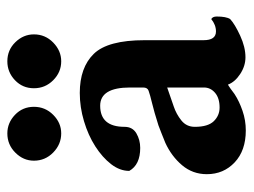

<svg xmlns="http://www.w3.org/2000/svg" viewBox="-102 -570 680 515"><g transform="rotate(-90 237.5 -313.0)"><path d="M144.5 6.8Q90.8 6.8 59.1 -22.9Q27.3 -52.7 27.3 -97.7Q27.3 -135.7 51.3 -164.1Q75.2 -192.4 111.3 -209Q125 -214.8 136.7 -219.2Q148.4 -223.6 158.2 -227.5Q195.3 -239.3 217.8 -244.6Q240.2 -250 251 -253.9Q259.8 -256.8 259.8 -268.6V-303.7Q259.8 -383.8 210.9 -383.8Q154.3 -383.8 154.3 -318.4Q154.3 -296.9 136.7 -286.6Q119.1 -276.4 97.7 -276.4Q52.7 -276.4 36.1 -305.7Q36.1 -331.1 54.2 -354.5Q72.3 -377.9 102.1 -397Q131.8 -416 169.4 -427.2Q207 -438.5 245.1 -438.5Q313.5 -438.5 350.1 -400.9Q386.7 -363.3 386.7 -264.6V-106.4Q386.7 -73.2 410.2 -73.2Q427.7 -73.2 443.4 -85.9Q450.2 -82 450.2 -71.3Q450.2 -45.9 443.4 -35.2Q429.7 -22.5 398.9 -8.3Q368.2 5.9 340.8 5.9Q317.4 5.9 295.9 -8.3Q274.4 -22.5 267.6 -41Q266.6 -41 256.8 -34.2Q247.1 -27.3 242.2 -23.4Q222.7 -10.7 197.3 -2Q171.9 6.8 144.5 6.8ZM206.1 -63.5Q231.4 -63.5 245.6 -75.7Q259.8 -87.9 259.8 -105.5V-204.1L209 -186.5Q188.5 -179.7 171.4 -166Q154.3 -152.3 154.3 -129.9Q154.3 -94.7 169.4 -79.1Q184.6 -63.5 206.1 -63.5ZM330.1 -488.3Q300.8 -488.3 279.3 -509.8Q257.8 -531.2 257.8 -561.5Q257.8 -591.8 279.3 -612.3Q300.8 -632.8 330.1 -632.8Q360.4 -632.8 381.3 -611.3Q402.3 -589.8 402.3 -561.5Q402.3 -531.2 380.4 -509.8Q358.4 -488.3 330.1 -488.3ZM136.7 -488.3Q107.4 -488.3 85.4 -509.8Q63.5 -531.2 63.5 -561.5Q63.5 -589.8 85 -611.3Q106.4 -632.8 136.7 -632.8Q165 -632.8 186.5 -612.3Q208 -591.8 208 -561.5Q208 -531.2 186.5 -509.8Q165 -488.3 136.7 -488.3Z"/></g></svg>

Font: Crimson Text Bold
Style: Bold
Weight: 700
Designer: Sebastian Kosch
Foundry: Sebastian Kosch
Version: Version 1.10 July 1, 2025